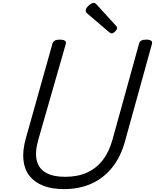

<svg xmlns="http://www.w3.org/2000/svg" viewBox="-20 -1289 1072 1328"><path d="M422 19Q339 19 279 -4.5Q219 -28 184 -72.5Q149 -117 142 -182.5Q135 -248 159 -333L343 -988Q348 -1002 359.5 -1008.5Q371 -1015 394 -1015Q417 -1015 428 -1008Q439 -1001 435 -985L245 -323Q220 -235 234.5 -178Q249 -121 299 -93.5Q349 -66 430 -66Q517 -66 582 -95.5Q647 -125 691 -182Q735 -239 758 -323L942 -988Q946 -1002 957.5 -1008.5Q969 -1015 992 -1015Q1039 -1015 1031 -985L845 -313Q815 -204 756 -130.5Q697 -57 613 -19Q529 19 422 19ZM752 -1058Q748 -1058 743 -1061Q738 -1064 733 -1068L588 -1192Q578 -1200 575.5 -1205Q573 -1210 573 -1217Q573 -1228 583 -1240Q593 -1252 605.5 -1260.5Q618 -1269 628 -1269Q634 -1269 638.5 -1266Q643 -1263 648 -1258L781 -1112Q787 -1106 788.5 -1102Q790 -1098 790 -1095Q790 -1085 776.5 -1071.5Q763 -1058 752 -1058Z"/></svg>

Font: Playwrite AU QLD
Style: Regular
Weight: 400
Designer: Veronika Burian, José Scaglione
Foundry: TypeTogether
Version: Version 1.002